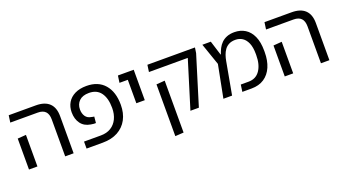

<svg xmlns="http://www.w3.org/2000/svg" viewBox="-59 -1188 3531 1966"><g transform="rotate(-20 1707.0 -205.5)"><path d="M463.2 0V-402.1Q463.2 -460 435.7 -488.6Q408.1 -517.2 352.4 -517.2H53.1L63.8 -593.4H358.9Q455.8 -593.4 505.5 -545.8Q555.2 -498.1 555.2 -405.1V0ZM68.8 0V-337.2L160.8 -344.1V0Z M696.2 0V-76.1H879.5Q944.2 -76.1 990.1 -104.4Q1036 -132.8 1060.4 -183.6Q1084.9 -234.5 1084.9 -301.9Q1084.9 -407.5 1041.7 -467.4Q998.5 -527.2 912.9 -527.2Q842.5 -527.2 805.9 -491.3Q769.4 -455.4 769.4 -398.6Q769.4 -355 790.1 -323.9Q810.8 -292.8 854.5 -286.4Q862.9 -284.2 870.1 -282.8Q877.2 -281.4 882.4 -281.4L875.8 -212.9Q866.6 -211.8 854 -212.8Q841.4 -213.9 821.9 -217.1Q752.2 -228 715.9 -277.3Q679.5 -326.6 679.5 -400.9Q679.5 -460.1 706.7 -505.8Q733.9 -551.5 786.1 -577.4Q838.4 -603.4 912.9 -603.4Q1040 -603.4 1109.6 -523.1Q1179.2 -442.8 1179.2 -301.9Q1179.2 -210.8 1142.8 -142.8Q1106.2 -74.9 1037.7 -37.4Q969.1 0 872 0Z M1333.8 -261.8V-593.4H1425.8V-261.8ZM1243.1 -517.2 1253.8 -593.4H1386.4V-517.2Z M1827.9 0 1987.6 -518H1564.4L1575 -593.4H2093.2L2084.5 -534.9L1919.9 0ZM1593.8 191.2V-372.9L1685.8 -379.8V185.6Z M2187.2 0 2256.4 -354.9 2173.9 -593.4H2265.9L2315.2 -435.4H2318.1Q2328.5 -467.5 2343.9 -497.6Q2359.4 -527.6 2383.3 -551.2Q2407.2 -574.8 2441.9 -588.8Q2476.5 -602.8 2524 -602.8Q2590.5 -602.8 2640.7 -571.6Q2690.9 -540.4 2719.6 -477.4Q2748.2 -414.5 2748.2 -318.8V-304.5Q2748.2 -212.6 2718.8 -144.1Q2689.2 -75.5 2632.7 -37.8Q2576.1 0 2494.1 0H2393.6L2404.4 -76.1H2489.8Q2570.1 -76.1 2613.2 -138.9Q2656.2 -201.8 2656.2 -304.5V-318.8Q2656.2 -390.5 2636.7 -436.2Q2617.1 -481.9 2583.9 -503.7Q2550.6 -525.5 2508.2 -525.5Q2466 -525.5 2437.2 -510.6Q2408.4 -495.8 2390.3 -470.6Q2372.2 -445.4 2361.7 -414.4Q2351.1 -383.5 2345.8 -352L2281.9 0Z M3250.2 0V-402.1Q3250.2 -460 3222.7 -488.6Q3195.1 -517.2 3139.4 -517.2H2840.1L2850.8 -593.4H3145.9Q3242.8 -593.4 3292.5 -545.8Q3342.2 -498.1 3342.2 -405.1V0ZM2855.8 0V-337.2L2947.8 -344.1V0Z"/></g></svg>

Font: Noto Sans Hebrew Light
Style: Regular
Weight: 100
Version: Version 3.000